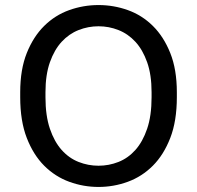

<svg xmlns="http://www.w3.org/2000/svg" viewBox="-20 -730 780 760"><path d="M370 10Q310 10 254 -10.5Q198 -31 155 -74Q112 -117 86 -184Q60 -251 60 -345V-365Q60 -455 86 -520Q112 -585 155 -627.5Q198 -670 254 -690Q310 -710 370 -710Q430 -710 486 -690Q542 -670 585 -627.5Q628 -585 654 -520Q680 -455 680 -365V-345Q680 -251 654 -184Q628 -117 585 -74Q542 -31 486 -10.5Q430 10 370 10ZM370 -74Q411 -74 449 -89Q487 -104 516 -136.5Q545 -169 562.5 -220.5Q580 -272 580 -345V-365Q580 -434 562.5 -483.5Q545 -533 516 -564.5Q487 -596 449 -611Q411 -626 370 -626Q329 -626 291 -611Q253 -596 224 -564.5Q195 -533 177.5 -483.5Q160 -434 160 -365V-345Q160 -272 177.5 -220.5Q195 -169 224 -136.5Q253 -104 291 -89Q329 -74 370 -74Z"/></svg>

Font: Golos Text VF
Style: Regular
Weight: 400
Designer: A.Korolkova, Vitaly Kuzmin
Foundry: ParaType Ltd
Version: Version 2.003